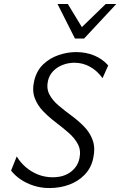

<svg xmlns="http://www.w3.org/2000/svg" viewBox="-20 -927 600 957"><path d="M225.9 10.3Q184.8 10.3 148 -1.5Q111.3 -13.3 82.4 -33.1Q53.5 -52.9 35.2 -76.8L63.4 -147.2Q81.3 -117.3 108.5 -93.8Q135.8 -70.4 170 -56.9Q204.1 -43.4 242.7 -43.4Q297 -43.4 332.2 -69.8Q367.5 -96.3 376.1 -138.1Q384.4 -177.8 368.3 -208.3Q352.3 -238.7 322.1 -265.1Q291.9 -291.5 257.9 -317.2Q223.8 -343 195.3 -372.4Q166.7 -401.8 152.9 -439.1Q139.1 -476.5 150.7 -525.6Q163 -575.5 195.4 -606.3Q227.8 -637.2 271.6 -652.3Q315.4 -667.4 359.4 -667.4Q408 -667.4 449.4 -650.4Q490.7 -633.5 519.4 -600.9L491.1 -537.3Q464.9 -574.1 428.8 -594.2Q392.7 -614.3 350.6 -614.3Q321.2 -614.3 293.3 -603.8Q265.5 -593.3 245.7 -573.2Q225.9 -553.2 219.1 -524.3Q210.7 -485.7 226.5 -455.9Q242.2 -426.1 272 -401Q301.9 -375.8 336 -350.8Q370.1 -325.8 399.1 -296.2Q428.2 -266.6 442 -228.1Q455.9 -189.6 444.4 -137Q434.2 -89.7 402.4 -56.6Q370.6 -23.5 325 -6.6Q279.4 10.3 225.9 10.3ZM353.5 -735.1 372.9 -777.2 506.9 -907H559.6L399.4 -735.1ZM353.5 -735.1 266.8 -907H318.1L396.3 -778.3L399.4 -735.1Z"/></svg>

Font: Ysabeau
Style: Bold Italic
Weight: 700
Italic angle: -12°
Designer: Christian Thalmann (Catharsis Fonts)
Version: Version 2.002